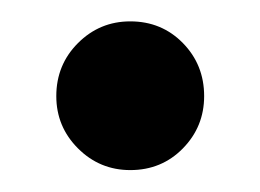

<svg xmlns="http://www.w3.org/2000/svg" viewBox="-20 -152 240 177"><path d="M100.1 4.8Q71.9 4.8 51.9 -15.2Q31.9 -35.2 31.9 -63.4Q31.9 -92.3 51.9 -112.3Q71.9 -132.3 100.1 -132.3Q129 -132.3 148.6 -112.3Q168.2 -92.3 168.2 -63.4Q168.2 -35.2 148.6 -15.2Q129 4.8 100.1 4.8Z"/></svg>

Font: Stick No Bills ExtraLight
Style: Regular
Weight: 200
Designer: Kosala Senevirathne, Siva Puranthara, Lasantha Premarathna, Tharique Azeez
Foundry: mooniak
Version: Version 2.000